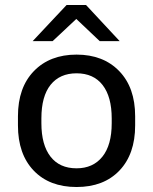

<svg xmlns="http://www.w3.org/2000/svg" viewBox="-20 -740 614 770"><path d="M460 -575H380L286 -664L191 -575H111L247 -720H325ZM522 -274V-237Q522 -122 459 -56Q396 10 287 10Q178 10 115 -56Q52 -122 52 -237V-274Q52 -389 116 -455Q180 -521 287 -521Q394 -521 458 -455Q522 -389 522 -274ZM146 -265V-246Q146 -159 182.5 -112Q219 -65 287 -65Q353 -65 390.5 -111.5Q428 -158 428 -246V-265Q428 -352 391.5 -399Q355 -446 287 -446Q220 -446 183 -400Q146 -354 146 -265Z"/></svg>

Font: Chivo
Style: Regular
Weight: 400
Designer: Hector Gatti
Foundry: Omnibus-Type
Version: Version 1.003